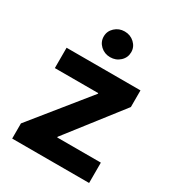

<svg xmlns="http://www.w3.org/2000/svg" viewBox="-183 -880 906 990"><g transform="rotate(30 269.5 -384.5)"><path d="M41.5 0V-90.3L308.6 -420.9V-424.8H50.3V-545.9H490.2V-446.8L239.7 -125V-121.1H499.5V0ZM268.6 -615.7Q234.9 -615.7 210.9 -637.9Q187 -660.2 187 -692.4Q187 -724.1 210.9 -746.3Q234.9 -768.6 268.6 -768.6Q302.7 -768.6 326.7 -746.3Q350.6 -724.1 350.6 -692.4Q350.6 -660.2 326.7 -637.9Q302.7 -615.7 268.6 -615.7Z"/></g></svg>

Font: Inter Tight
Style: Bold
Weight: 700
Designer: Rasmus Andersson
Foundry: rsms
Version: Version 3.004; ttfautohint (v1.8.4.7-5d5b)